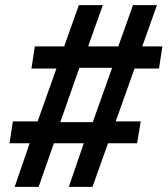

<svg xmlns="http://www.w3.org/2000/svg" viewBox="-20 -725 650 745"><path d="M37 0 95 -169H17L30 -254H126L199 -459H102L115 -545H229L286 -705H379L322 -545H439L496 -705H589L532 -545H610L597 -459H502L429 -254H526L512 -169H399L339 0H247L305 -169H189L130 0ZM214 -251H340L415 -462H288Z"/></svg>

Font: Nunito Sans 8pt
Style: Bold Italic
Weight: 700
Italic angle: -9°
Version: Version 3.101;gftools[0.9.27]